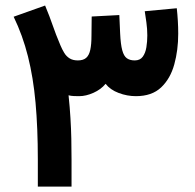

<svg xmlns="http://www.w3.org/2000/svg" viewBox="-20 -688 719 708"><path d="M481.1 -333.4Q540.1 -333.4 574.2 -365.7Q608.3 -398.1 622.7 -450.7Q637.2 -503.3 637.2 -563.8Q637.2 -587.1 635.8 -610.8Q634.4 -634.5 631.9 -657.6L513.8 -646.6Q516.4 -629.7 519.8 -605.5Q523.2 -581.2 523.2 -557.4Q523.2 -535.1 519.8 -513.8Q516.4 -492.6 506.4 -478.9Q496.5 -465.2 476.8 -465.2Q459.2 -465.2 447.9 -473.1Q436.6 -481 430.8 -502.7Q424.9 -524.4 423 -565.1L420 -632.5L318.1 -627.1L317.3 -555.7Q317.3 -524.3 312.9 -504.2Q308.6 -484.1 297.7 -474.6Q286.9 -465.2 266.8 -465.2Q248.5 -465.3 236.6 -472.8Q224.6 -480.3 216.9 -493Q209.2 -505.7 202.8 -520.9Q185.3 -562.2 174.4 -594.3Q163.5 -626.3 146.3 -667.6L30.3 -626.3Q63.5 -558.1 83.1 -480.1Q102.7 -402.2 111.1 -309Q119.5 -215.8 119.5 -100.9V0H243.8V-99.4Q243.8 -139.3 243 -176.4Q242.2 -213.6 239.8 -252.6Q237.5 -291.7 232.8 -336.6Q241.7 -334.2 252.5 -333.8Q263.3 -333.4 272 -333.4Q296.9 -333.4 324.5 -345.7Q352.2 -358.1 369.4 -378.9Q386.5 -356.9 417.6 -345.2Q448.7 -333.4 481.1 -333.4Z"/></svg>

Font: Vazirmatn NL
Style: Regular
Weight: 400
Designer: Saber Rastikerdar
Foundry: Saber Rastikerdar
Version: Version 33.003